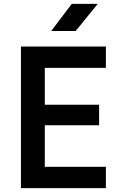

<svg xmlns="http://www.w3.org/2000/svg" viewBox="-20 -970 640 990"><path d="M88 0V-730H526V-620H211V-430H491V-324H211V-110H526V0ZM244 -810 350 -950H484L370 -810Z"/></svg>

Font: NKDuy Mono
Style: Bold
Weight: 700
Monospace: yes
Designer: NKDuy
Foundry: NKDuy
Version: Version 2.251; ttfautohint (v1.8.4.7-5d5b)